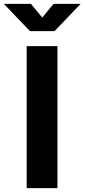

<svg xmlns="http://www.w3.org/2000/svg" viewBox="-65 -966 434 986"><path d="M230 0H72V-729H230ZM89 -806 -45 -946H94L152 -876L210 -946H349L215 -806Z"/></svg>

Font: BDO Grotesk
Style: Bold
Weight: 700
Designer: Deni Anggara
Foundry: Lokal Container
Version: Version 2.000